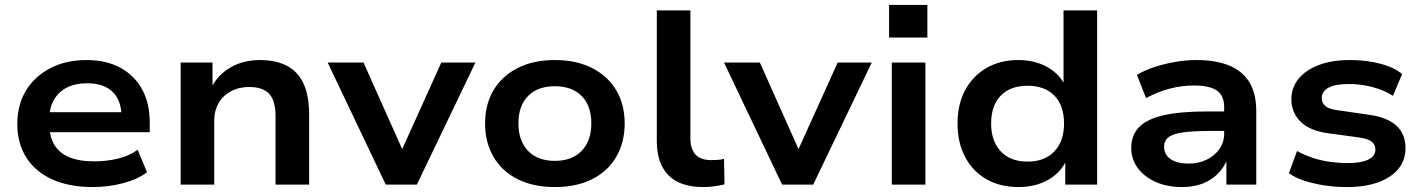

<svg xmlns="http://www.w3.org/2000/svg" viewBox="-20 -747 5753 777"><path d="M356 10Q260 10 191.5 -21Q123 -52 86.5 -109.5Q50 -167 50 -245Q50 -322 84.5 -379.5Q119 -437 182.5 -470.5Q246 -504 330 -504Q409 -504 466 -473.5Q523 -443 554.5 -386.5Q586 -330 586 -251V-212H158V-293H491L472 -275Q471 -342 435 -376Q399 -410 333 -410Q285 -410 250.5 -392.5Q216 -375 197.5 -341.5Q179 -308 179 -261V-250Q179 -198 198.5 -163.5Q218 -129 258.5 -111.5Q299 -94 362 -94Q411 -94 457 -105Q503 -116 537 -141L575 -50Q537 -21 477.5 -5.5Q418 10 356 10Z M711 0V-494H840V-392H835Q862 -445 913.5 -474.5Q965 -504 1032 -504Q1096 -504 1140.5 -481Q1185 -458 1208 -409.5Q1231 -361 1231 -284V0H1095V-279Q1095 -320 1083.5 -345.5Q1072 -371 1048.5 -383Q1025 -395 989 -395Q947 -395 914.5 -377.5Q882 -360 864.5 -329.5Q847 -299 847 -261V0Z M1541 0 1306 -494H1451L1619 -118H1596L1766 -494H1904L1667 0Z M2226 10Q2138 10 2074.5 -22Q2011 -54 1977 -112.5Q1943 -171 1943 -247Q1943 -324 1977 -381.5Q2011 -439 2074.5 -471.5Q2138 -504 2225 -504Q2313 -504 2376.5 -471.5Q2440 -439 2474 -381.5Q2508 -324 2508 -247Q2508 -171 2474 -112.5Q2440 -54 2376.5 -22Q2313 10 2226 10ZM2225 -96Q2295 -96 2334 -136.5Q2373 -177 2373 -248Q2373 -319 2334 -358.5Q2295 -398 2225 -398Q2156 -398 2117 -358.5Q2078 -319 2078 -248Q2078 -177 2117 -136.5Q2156 -96 2225 -96Z M2826 10Q2732 10 2685 -38Q2638 -86 2638 -176V-705H2774V-185Q2774 -158 2783.5 -138Q2793 -118 2812 -108.5Q2831 -99 2858 -99Q2871 -99 2885 -100Q2899 -101 2910 -104L2912 -1Q2891 4 2870.5 7Q2850 10 2826 10Z M3145 0 2910 -494H3055L3223 -118H3200L3370 -494H3508L3271 0Z M3578 -595V-727H3733V-595ZM3589 0V-494H3725V0Z M4102 10Q4027 10 3971.5 -22Q3916 -54 3885.5 -112Q3855 -170 3855 -247Q3855 -324 3885.5 -381.5Q3916 -439 3971.5 -471.5Q4027 -504 4101 -504Q4168 -504 4218.5 -475.5Q4269 -447 4291 -399H4284V-705H4420V0H4291V-101H4297Q4273 -48 4221.5 -19Q4170 10 4102 10ZM4138 -93Q4208 -93 4247 -134.5Q4286 -176 4286 -247Q4286 -320 4247 -360Q4208 -400 4138 -400Q4069 -400 4030 -360Q3991 -320 3991 -247Q3991 -176 4030 -134.5Q4069 -93 4138 -93Z M4763 10Q4703 10 4656.5 -11Q4610 -32 4584 -67.5Q4558 -103 4558 -148Q4558 -199 4588.5 -231.5Q4619 -264 4686.5 -280Q4754 -296 4867 -296H4952V-217H4871Q4820 -217 4785.5 -213.5Q4751 -210 4730 -202.5Q4709 -195 4700 -183Q4691 -171 4691 -153Q4691 -121 4717.5 -103Q4744 -85 4790 -85Q4830 -85 4862.5 -100.5Q4895 -116 4914.5 -143.5Q4934 -171 4934 -205V-313Q4934 -361 4904 -381Q4874 -401 4812 -401Q4763 -401 4714.5 -388.5Q4666 -376 4618 -350L4581 -444Q4613 -463 4653 -476Q4693 -489 4736.5 -496.5Q4780 -504 4822 -504Q4901 -504 4955 -481.5Q5009 -459 5036.5 -413.5Q5064 -368 5064 -295V0H4943V-105L4948 -106Q4935 -71 4909.5 -45Q4884 -19 4848 -4.5Q4812 10 4763 10Z M5431 10Q5382 10 5338 3Q5294 -4 5257.5 -16Q5221 -28 5196 -46L5229 -136Q5257 -120 5291.5 -108.5Q5326 -97 5362.5 -92Q5399 -87 5434 -87Q5488 -87 5517 -101Q5546 -115 5546 -142Q5546 -163 5530 -174.5Q5514 -186 5478 -191L5353 -208Q5280 -218 5243 -255Q5206 -292 5206 -345Q5206 -392 5234.5 -427.5Q5263 -463 5316 -483.5Q5369 -504 5443 -504Q5487 -504 5526.5 -497.5Q5566 -491 5599.5 -478.5Q5633 -466 5654 -447L5617 -359Q5593 -375 5563.5 -385.5Q5534 -396 5502.5 -401.5Q5471 -407 5439 -407Q5383 -407 5356 -392Q5329 -377 5329 -350Q5329 -330 5344 -317.5Q5359 -305 5393 -301L5517 -283Q5593 -273 5630.5 -239Q5668 -205 5668 -147Q5668 -99 5639 -63.5Q5610 -28 5556.5 -9Q5503 10 5431 10Z"/></svg>

Font: Nunito Sans 10pt SemiExpanded
Style: Bold
Weight: 700
Width: 6
Designer: Vernon Adams
Foundry: Vernon Adams
Version: Version 3.101;gftools[0.9.27]